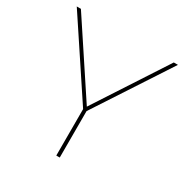

<svg xmlns="http://www.w3.org/2000/svg" viewBox="-161 -831 929 963"><g transform="rotate(30 303.0 -349.5)"><path d="M596 -699H572L305 -289L34 -699H10L295 -269V0H315V-269Z"/></g></svg>

Font: Montserrat Thin
Style: Regular
Weight: 250
Designer: Julieta Ulanovsky
Foundry: Julieta Ulanovsky
Version: Version 4.000